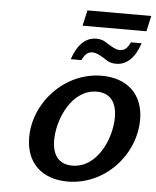

<svg xmlns="http://www.w3.org/2000/svg" viewBox="-57 -871 756 932"><g transform="rotate(5 321.0 -405.0)"><path d="M625 -747 642 -823H331L314 -747ZM430 -679C416 -687 403 -690 386 -690C334 -690 295 -652 271 -580H323C337 -610 351 -622 374 -622C392 -622 409 -612 431 -599L448 -588C462 -580 475 -577 492 -577C544 -577 583 -615 607 -687H555C541 -657 527 -645 504 -645C486 -645 469 -655 447 -668ZM103 -185C103 -59 183 13 307 13C488 13 632 -144 632 -317C632 -440 553 -513 429 -513C248 -513 103 -355 103 -185ZM225 -182C225 -285 290 -434 411 -434C480 -434 509 -386 509 -317C509 -214 445 -66 323 -66C254 -66 225 -113 225 -182Z"/></g></svg>

Font: Perun SemiBold Italic
Style: Regular
Weight: 400
Italic angle: -12°
Foundry: Copyright (c) Stefan Peev, Context Ltd, 2016
Version: Version 1.026